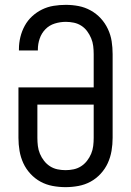

<svg xmlns="http://www.w3.org/2000/svg" viewBox="-20 -763 540 791"><path d="M250 8Q223 8 196.5 3Q170 -2 147 -14.5Q124 -27 105.5 -47Q87 -67 76 -91Q65 -115 60.5 -141.5Q56 -168 56 -195V-403H366V-540Q366 -557 364 -573.5Q362 -590 355.5 -605.5Q349 -621 339 -634.5Q329 -648 315 -657Q301 -666 284.5 -669.5Q268 -673 251 -673Q228 -673 205.5 -666Q183 -659 167 -642.5Q151 -626 143.5 -604Q136 -582 136 -559V-555H58V-561Q58 -586 64 -610.5Q70 -635 82 -657Q94 -679 112.5 -696Q131 -713 153.5 -724Q176 -735 201 -739Q226 -743 251 -743Q278 -743 304 -738Q330 -733 353.5 -720Q377 -707 395 -687.5Q413 -668 424.5 -643.5Q436 -619 440 -593Q444 -567 444 -540V-195Q444 -168 439.5 -141.5Q435 -115 424 -91Q413 -67 394.5 -47Q376 -27 353 -14.5Q330 -2 303.5 3Q277 8 250 8ZM250 -62Q267 -62 283.5 -65.5Q300 -69 314 -78Q328 -87 338.5 -100.5Q349 -114 355.5 -129.5Q362 -145 364 -161.5Q366 -178 366 -195V-332H134V-195Q134 -178 136 -161.5Q138 -145 144.5 -129.5Q151 -114 161.5 -100.5Q172 -87 186 -78Q200 -69 216.5 -65.5Q233 -62 250 -62Z"/></svg>

Font: Huly
Style: Regular
Weight: 400
Designer: Belleve Invis
Foundry: Belleve Invis
Version: Version 33.2.5; ttfautohint (v1.8.4)